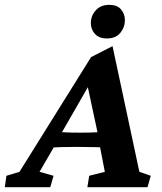

<svg xmlns="http://www.w3.org/2000/svg" viewBox="-65 -784 680 804"><path d="M-44.9 0 -38.1 -47.9 16.6 -64.5 316.4 -544.9 406.2 -590.8 518.6 -64.5 566.4 -47.9 552.7 0H300.8L308.6 -47.9L374 -64.5L349.6 -190.4L344.7 -223.6L294.9 -456.1L320.3 -449.2L192.4 -226.6L177.7 -197.3L100.6 -64.5L159.2 -47.9L145.5 0ZM144.5 -166 159.2 -232.4Q179.7 -231.4 205.1 -230Q230.5 -228.5 271.5 -228.5Q311.5 -228.5 338.9 -230Q366.2 -231.4 384.8 -232.4L371.1 -167Q351.6 -167 324.7 -168Q297.9 -168.9 257.8 -168.9Q217.8 -168.9 190.9 -168Q164.1 -167 144.5 -166ZM382.8 -623Q349.6 -623 332.5 -642.1Q315.4 -661.1 315.4 -687.5Q315.4 -717.8 335.9 -740.7Q356.4 -763.7 392.6 -763.7Q425.8 -763.7 441.9 -744.6Q458 -725.6 458 -699.2Q458 -669.9 439 -646.5Q419.9 -623 382.8 -623Z"/></svg>

Font: Crimson Pro ExtraLight
Style: Bold Italic
Weight: 700
Italic angle: -12°
Version: Version 1.002